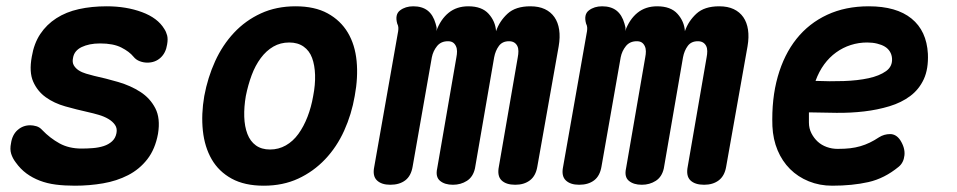

<svg xmlns="http://www.w3.org/2000/svg" viewBox="-20 -580 3040 610"><path d="M218 10Q185 10 157.5 6.5Q130 3 106.5 -6Q83 -15 64 -29Q45 -43 30 -64Q20 -77 15.5 -91.5Q11 -106 15 -125Q19 -152 36 -167Q53 -182 76 -182Q85 -182 95.5 -179Q106 -176 114 -167Q139 -141 169 -124.5Q199 -108 239 -108Q257 -108 275.5 -109.5Q294 -111 309.5 -116Q325 -121 336 -131Q347 -141 350 -157Q353 -172 345.5 -183Q338 -194 324.5 -202Q311 -210 294 -215Q277 -220 259 -224Q223 -232 187.5 -242Q152 -252 125.5 -271Q99 -290 85.5 -320.5Q72 -351 81 -400Q88 -442 108 -472Q128 -502 159 -522Q190 -542 230.5 -551Q271 -560 319 -560Q381 -560 431 -541.5Q481 -523 502 -488Q508 -479 511 -467.5Q514 -456 511 -439Q507 -412 490 -396.5Q473 -381 448 -381Q436 -381 424 -385.5Q412 -390 404 -400Q391 -416 365.5 -429Q340 -442 298 -442Q280 -442 265.5 -439Q251 -436 239.5 -430.5Q228 -425 221 -416.5Q214 -408 212 -396Q209 -382 214.5 -372.5Q220 -363 230 -356.5Q240 -350 253.5 -346Q267 -342 279 -339Q316 -331 355.5 -319.5Q395 -308 426 -288Q457 -268 473.5 -236Q490 -204 482 -155Q473 -106 448 -74Q423 -42 387 -23.5Q351 -5 307.5 2.5Q264 10 218 10Z M818 10Q757 10 716 -12.5Q675 -35 652.5 -74Q630 -113 624.5 -165Q619 -217 629 -275Q640 -334 663.5 -385.5Q687 -437 723.5 -476Q760 -515 809 -537.5Q858 -560 919 -560Q980 -560 1021 -537.5Q1062 -515 1085 -476.5Q1108 -438 1113 -386Q1118 -334 1107 -275Q1097 -217 1073.5 -165Q1050 -113 1013 -74Q976 -35 927.5 -12.5Q879 10 818 10ZM838 -105Q865 -105 888 -118Q911 -131 928 -154.5Q945 -178 957 -209Q969 -240 975 -275Q982 -311 981 -342Q980 -373 971.5 -396Q963 -419 944.5 -432Q926 -445 899 -445Q871 -445 848.5 -432Q826 -419 808.5 -395.5Q791 -372 779.5 -341Q768 -310 761 -275Q755 -240 756 -209Q757 -178 766 -154.5Q775 -131 793 -118Q811 -105 838 -105Z M1220 7Q1192 7 1177.5 -7Q1163 -21 1169 -50L1245 -481Q1246 -488 1245.5 -493.5Q1245 -499 1242 -505Q1234 -534 1251 -547Q1268 -560 1293 -560Q1321 -560 1338.5 -546.5Q1356 -533 1364 -505Q1366 -499 1367 -493.5Q1368 -488 1366 -481Q1380 -519 1405.5 -539.5Q1431 -560 1468 -560Q1511 -560 1532.5 -536Q1554 -512 1556 -481Q1567 -513 1592.5 -536.5Q1618 -560 1665 -560Q1692 -560 1711 -551Q1730 -542 1741.5 -525.5Q1753 -509 1756.5 -485.5Q1760 -462 1755 -433L1687 -50Q1682 -21 1663.5 -7Q1645 7 1617 7Q1588 7 1573.5 -7Q1559 -21 1565 -51L1625 -398Q1627 -408 1627 -417.5Q1627 -427 1623.5 -434Q1620 -441 1613.5 -445Q1607 -449 1597 -449Q1576 -449 1565 -434Q1554 -419 1550 -398L1489 -45Q1483 -18 1463.5 -5.5Q1444 7 1419 7Q1393 7 1378 -5.5Q1363 -18 1369 -45L1430 -398Q1432 -408 1432 -417Q1432 -426 1428.5 -433.5Q1425 -441 1419 -445Q1413 -449 1403 -449Q1381 -449 1368.5 -433.5Q1356 -418 1352 -398L1291 -51Q1286 -21 1267.5 -7Q1249 7 1220 7Z M1820 7Q1792 7 1777.5 -7Q1763 -21 1769 -50L1845 -481Q1846 -488 1845.5 -493.5Q1845 -499 1842 -505Q1834 -534 1851 -547Q1868 -560 1893 -560Q1921 -560 1938.5 -546.5Q1956 -533 1964 -505Q1966 -499 1967 -493.5Q1968 -488 1966 -481Q1980 -519 2005.5 -539.5Q2031 -560 2068 -560Q2111 -560 2132.5 -536Q2154 -512 2156 -481Q2167 -513 2192.5 -536.5Q2218 -560 2265 -560Q2292 -560 2311 -551Q2330 -542 2341.5 -525.5Q2353 -509 2356.5 -485.5Q2360 -462 2355 -433L2287 -50Q2282 -21 2263.5 -7Q2245 7 2217 7Q2188 7 2173.5 -7Q2159 -21 2165 -51L2225 -398Q2227 -408 2227 -417.5Q2227 -427 2223.5 -434Q2220 -441 2213.5 -445Q2207 -449 2197 -449Q2176 -449 2165 -434Q2154 -419 2150 -398L2089 -45Q2083 -18 2063.5 -5.5Q2044 7 2019 7Q1993 7 1978 -5.5Q1963 -18 1969 -45L2030 -398Q2032 -408 2032 -417Q2032 -426 2028.5 -433.5Q2025 -441 2019 -445Q2013 -449 2003 -449Q1981 -449 1968.5 -433.5Q1956 -418 1952 -398L1891 -51Q1886 -21 1867.5 -7Q1849 7 1820 7Z M2840 -135Q2856 -110 2853.5 -86.5Q2851 -63 2835 -50Q2790 -13 2739 -1.5Q2688 10 2624 10Q2584 10 2549.5 -4Q2515 -18 2490 -43Q2465 -68 2450.5 -102.5Q2436 -137 2434 -179Q2431 -266 2451 -336.5Q2471 -407 2510.5 -456.5Q2550 -506 2608 -533Q2666 -560 2740 -560Q2828 -560 2876 -521Q2924 -482 2928 -409Q2930 -361 2915 -328.5Q2900 -296 2872 -275Q2844 -254 2806 -242.5Q2768 -231 2725.5 -226Q2683 -221 2637.5 -221.5Q2592 -222 2550 -223V-191Q2550 -172 2558 -156.5Q2566 -141 2578 -130Q2590 -119 2606.5 -113Q2623 -107 2641 -107Q2664 -107 2681 -109Q2698 -111 2713.5 -115.5Q2729 -120 2743.5 -127Q2758 -134 2773 -144Q2789 -154 2808 -154Q2827 -154 2840 -135ZM2571 -323Q2616 -321 2660.5 -322.5Q2705 -324 2739.5 -331.5Q2774 -339 2795 -354Q2816 -369 2814 -395Q2813 -407 2807 -416.5Q2801 -426 2791 -432Q2781 -438 2766.5 -441.5Q2752 -445 2735 -445Q2708 -445 2683 -437Q2658 -429 2636.5 -413.5Q2615 -398 2598.5 -375.5Q2582 -353 2571 -323Z"/></svg>

Font: Maple Mono
Style: Bold Italic
Weight: 700
Italic angle: -10°
Monospace: yes
Designer: subframe7536
Version: Version 7.000